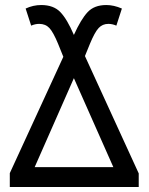

<svg xmlns="http://www.w3.org/2000/svg" viewBox="-20 -744 591 764"><path d="M19 -55 232 -518 211 -570Q192 -616 176.5 -632.5Q161 -649 136 -649Q120 -649 104 -642L82 -710Q112 -724 144 -724Q193 -724 220 -696Q247 -668 274 -605Q302 -667 328.5 -695.5Q355 -724 403 -724Q433 -724 465 -710L443 -642Q427 -649 411 -649Q388 -649 372.5 -632.5Q357 -616 338 -570L318 -521L532 -54V0H19ZM431 -79 274 -433 118 -79Z"/></svg>

Font: Noto Sans Display
Style: Regular
Weight: 400
Designer: Monotype Design team
Foundry: Monotype Imaging Inc.
Version: Version 1.000